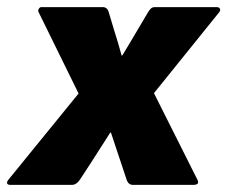

<svg xmlns="http://www.w3.org/2000/svg" viewBox="-44 -520 640 540"><path d="M-14 0Q-23 0 -24 -4.5Q-25 -9 -20 -15L177 -257L65 -485Q62 -490 65 -495Q68 -500 72 -500H245Q258 -500 262 -485L277 -435Q282 -419 287.5 -401Q293 -383 298 -364H300Q311 -382 322 -400.5Q333 -419 343 -436L372 -485Q377 -493 381 -496.5Q385 -500 392 -500H565Q572 -500 574.5 -495.5Q577 -491 572 -485L389 -258L511 -15Q519 0 499 0H330Q317 0 312 -15L296 -63Q289 -83 282.5 -103.5Q276 -124 268 -147H266Q253 -127 239.5 -105.5Q226 -84 213 -64L181 -15Q171 0 158 0Z"/></svg>

Font: Sofia Sans ExtraBlack
Style: Italic
Weight: 1000
Italic angle: -9°
Designer: Botio Nikoltchev, Ani Petrova
Foundry: lettersoup
Version: Version 4.100; ttfautohint (v1.8.4.7-5d5b)